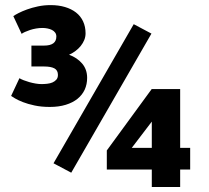

<svg xmlns="http://www.w3.org/2000/svg" viewBox="-20 -747 833 767"><path d="M179.2 -319.8Q145 -319.8 117.9 -325.7Q90.8 -331.5 71.5 -339.1Q52.2 -346.7 40.3 -353.8Q28.3 -360.8 24.4 -363.8L57.6 -434.6Q64 -430.7 74.5 -426.5Q85 -422.4 97.2 -418.9Q109.4 -415.5 122.1 -413.3Q134.8 -411.1 146 -411.1Q156.7 -411.1 168.5 -412.4Q180.2 -413.6 189.7 -417.7Q199.2 -421.9 205.3 -429Q211.4 -436 211.4 -447.8Q211.4 -466.3 197.3 -473.9Q183.1 -481.4 156.2 -481.4H105.5V-564.9H156.2Q205.1 -564.9 205.1 -601.1Q205.1 -610.4 200.2 -616.9Q195.3 -623.5 187.5 -627.4Q179.7 -631.3 169.7 -633.3Q159.7 -635.3 149.4 -635.3Q136.7 -635.3 124 -633.1Q111.3 -630.9 100.1 -627.2Q88.9 -623.5 79.8 -619.4Q70.8 -615.2 66.4 -611.8L33.2 -682.6Q40 -687.5 54.2 -694.8Q68.4 -702.1 87.9 -709.2Q107.4 -716.3 131.3 -721.4Q155.3 -726.6 182.6 -726.6Q213.9 -726.6 239.5 -719Q265.1 -711.4 283.4 -697.3Q301.8 -683.1 311.8 -661.9Q321.8 -640.6 321.8 -613.8Q321.8 -600.1 316.7 -587.4Q311.5 -574.7 302.7 -563.7Q293.9 -552.7 282 -543.7Q270 -534.7 255.9 -528.3Q288.1 -516.6 308.1 -493.2Q328.1 -469.7 328.1 -436Q328.1 -410.2 318.4 -388.9Q308.6 -367.7 289.6 -352.3Q270.5 -336.9 242.7 -328.4Q214.8 -319.8 179.2 -319.8ZM699.7 -156.2H739.7V-69.8H699.7V0H586.4V-69.8H406.7V-146L585.9 -391.1H699.7ZM506.3 -156.2H586.4V-261.2ZM264.6 -57.1 193.8 -94.7 514.2 -650.4 585 -612.8Z"/></svg>

Font: Ufes Sans ExtraBold
Style: Regular
Weight: 800
Designer: Ricardo Esteves & Filipe Motta
Foundry: ProDesignUfes - Ricardo Esteves, Filipe Motta (This is a derivative work, based on Roboto family, by Christian Robertson
Version: Version 2.0